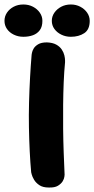

<svg xmlns="http://www.w3.org/2000/svg" viewBox="-93 -839 420 856"><path d="M124 -3Q98 -3 82.5 -13.5Q67 -24 59 -37.5Q51 -51 48.5 -61Q46 -71 46 -71Q42 -114 39.5 -165Q37 -216 36 -271Q35 -326 36.5 -382.5Q38 -439 41 -493Q44 -547 48 -595Q48 -595 49.5 -603.5Q51 -612 57 -622.5Q63 -633 77 -641.5Q91 -650 116 -650Q142 -649 158 -640Q174 -631 182.5 -618Q191 -605 194 -592Q197 -579 197 -570Q197 -561 197 -561Q193 -520 191 -472Q189 -424 188.5 -371.5Q188 -319 188.5 -265Q189 -211 191 -158.5Q193 -106 195 -60Q195 -60 194 -51Q193 -42 186.5 -31Q180 -20 165.5 -11Q151 -2 124 -3ZM223 -675Q200 -675 180.5 -684.5Q161 -694 149.5 -710Q138 -726 138 -746Q138 -766 149.5 -782.5Q161 -799 180 -809Q199 -819 223 -819Q246 -819 265 -809Q284 -799 295.5 -782.5Q307 -766 307 -746Q307 -707 282.5 -691Q258 -675 223 -675ZM11 -675Q-12 -675 -31.5 -684.5Q-51 -694 -62 -710Q-73 -726 -73 -746Q-73 -766 -62 -782.5Q-51 -799 -32 -809Q-13 -819 11 -819Q35 -819 54 -809Q73 -799 84.5 -782.5Q96 -766 96 -746Q96 -720 84.5 -704.5Q73 -689 54 -682Q35 -675 11 -675Z"/></svg>

Font: Sour Gummy
Style: Bold
Weight: 700
Designer: Stefie Justprince
Foundry: Eifetstype
Version: Version 1.000